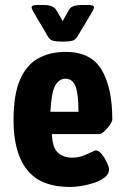

<svg xmlns="http://www.w3.org/2000/svg" viewBox="-20 -738 494 766"><path d="M260 8Q142 8 88 -60.5Q34 -129 34 -258Q34 -362 60.5 -421.5Q87 -481 134 -506Q181 -531 242 -531Q343 -531 385.5 -459.5Q428 -388 428 -262Q428 -253 418 -239Q408 -225 396 -214Q384 -203 377 -203H187Q189 -149 211 -129Q233 -109 267 -109Q292 -109 311.5 -116.5Q331 -124 344.5 -131Q358 -138 363 -138Q374 -138 386 -123Q398 -108 406.5 -90Q415 -72 415 -62Q415 -44 398 -30.5Q381 -17 355.5 -8.5Q330 0 304 4Q278 8 260 8ZM181 -292H293Q293 -362 281.5 -393Q270 -424 241 -424Q216 -424 200.5 -397Q185 -370 181 -292ZM227 -572Q207 -572 193.5 -575Q180 -578 172 -591L113 -691Q110 -696 108 -701Q106 -706 106 -708Q106 -718 127 -718H154Q192 -718 204 -699L230 -654L256 -700Q266 -718 307 -718H335Q355 -718 355 -708Q355 -706 353 -701Q351 -696 348 -691L288 -591Q280 -578 266.5 -575Q253 -572 233 -572Z"/></svg>

Font: Asap Condensed VF Beta
Style: Regular
Weight: 400
Designer: Pablo Cosgaya
Foundry: Omnibus-Type
Version: Version 1.008